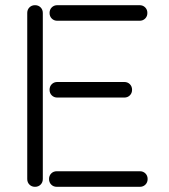

<svg xmlns="http://www.w3.org/2000/svg" viewBox="-20 -690 651 740"><path d="M201 -314Q188 -314 179.5 -322.5Q171 -331 171 -344Q171 -357 179.5 -365.5Q188 -374 201 -374H459Q472 -374 480.5 -365.5Q489 -357 489 -344Q489 -331 480.5 -322.5Q472 -314 459 -314ZM199 30Q186 30 177.5 21.5Q169 13 169 0Q169 -13 177.5 -21.5Q186 -30 199 -30H519Q532 -30 540.5 -21.5Q549 -13 549 0Q549 13 540.5 21.5Q532 30 519 30ZM85 -640Q85 -653 93.5 -661.5Q102 -670 115 -670Q128 -670 136.5 -661.5Q145 -653 145 -640V0Q145 13 136.5 21.5Q128 30 115 30Q102 30 93.5 21.5Q85 13 85 0ZM518 -670Q531 -670 539.5 -661.5Q548 -653 548 -640Q548 -627 539.5 -618.5Q531 -610 518 -610H201Q188 -610 179.5 -618.5Q171 -627 171 -640Q171 -653 179.5 -661.5Q188 -670 201 -670Z"/></svg>

Font: Beon
Style: Medium
Weight: 500
Designer: BSozoo
Foundry: BSozoo
Version: Version 001.000